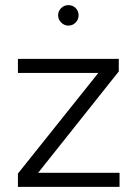

<svg xmlns="http://www.w3.org/2000/svg" viewBox="-20 -730 537 750"><path d="M50 0V-52L364 -445H50V-500H444V-451L129 -55H447V0ZM247 -630Q231 -630 219 -642Q207 -654 207 -670Q207 -687 219 -698.5Q231 -710 247 -710Q264 -710 275.5 -698.5Q287 -687 287 -670Q287 -654 275.5 -642Q264 -630 247 -630Z"/></svg>

Font: Figtree Light
Style: Regular
Weight: 300
Designer: Erik Kennedy
Foundry: Erik Kennedy
Version: Version 2.001;gftools[0.9.30]